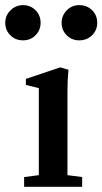

<svg xmlns="http://www.w3.org/2000/svg" viewBox="-72 -720 394 740"><path d="M-51.8 -632.3Q-51.8 -660.2 -31.5 -680.2Q-11.2 -700.2 16.6 -700.2Q45.4 -700.2 64.9 -680.7Q84.5 -661.1 84.5 -632.3Q84.5 -603.5 64.9 -584Q45.4 -564.5 16.6 -564.5Q-12.2 -564.5 -32 -584Q-51.8 -603.5 -51.8 -632.3ZM233.4 -564.5Q204.6 -564.5 185.1 -584Q165.5 -603.5 165.5 -632.3Q165.5 -660.2 185.3 -680.2Q205.1 -700.2 233.4 -700.2Q263.2 -700.2 283 -680.7Q302.7 -661.1 302.7 -632.3Q302.7 -603.5 282.7 -584Q262.7 -564.5 233.4 -564.5ZM21 0V-37.6L77.6 -44.9V-380.4L27.8 -392.6V-416L160.2 -460.4L191.9 -451.2Q188 -411.1 188 -368.2V-44.9L244.6 -37.6V0Z"/></svg>

Font: Elstob 8pt SemiBold
Style: Regular
Weight: 600
Designer: Peter S. Baker
Version: Version 1.015